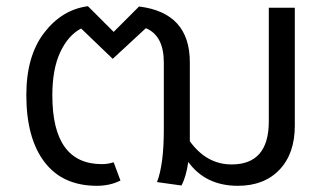

<svg xmlns="http://www.w3.org/2000/svg" viewBox="-20 -588 1065 620"><path d="M848 -563H932V-182Q932 -92 882.5 -40Q833 12 748 12Q644 12 588 -65Q581 -17 566 11L487 0Q509 -57 509 -169V-386Q509 -473 451 -497L344 -398L242 -496Q200 -474 174.5 -419.5Q149 -365 149 -280Q149 -58 309 -58Q329 -58 347 -64L369 -5Q335 12 293 12Q182 12 123.5 -65Q65 -142 65 -281Q65 -407 122.5 -482Q180 -557 264 -568L347 -485L429 -567Q593 -547 593 -387V-132Q647 -57 728 -57Q848 -57 848 -196Z"/></svg>

Font: FiraGO Book
Style: Regular
Weight: 350
Designer: bBox Type
Foundry: bBox Type GmbH
Version: Version 1.001;PS 001.001;hotconv 1.0.88;makeotf.lib2.5.64775